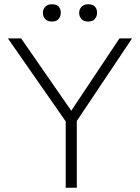

<svg xmlns="http://www.w3.org/2000/svg" viewBox="-20 -880 656 900"><path d="M288 0V-311L17 -700H79L314 -361L540 -700H599L340 -313V0ZM393 -779Q373 -779 362 -790.5Q351 -802 351 -820Q351 -836 362 -848Q373 -860 393 -860Q415 -860 425 -849Q435 -838 435 -820Q435 -804 425 -791.5Q415 -779 393 -779ZM223 -779Q203 -779 192 -790.5Q181 -802 181 -820Q181 -836 192 -848Q203 -860 223 -860Q245 -860 255 -849Q265 -838 265 -820Q265 -804 255 -791.5Q245 -779 223 -779Z"/></svg>

Font: Readex Pro ExtraLight
Style: Regular
Weight: 200
Designer: Bonnie Shaver-Troup, Thomas Jockin
Foundry: Lexend
Version: Version 1.203; ttfautohint (v1.8.3)